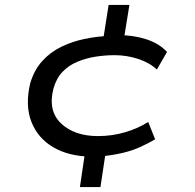

<svg xmlns="http://www.w3.org/2000/svg" viewBox="-20 -641 788 776"><path d="M303 115 325 -34 348 -8Q259 -9 196 -45.5Q133 -82 107 -148.5Q81 -215 102 -304Q118 -358 150.5 -394Q183 -430 227 -451.5Q271 -473 321 -483.5Q371 -494 422 -496L396 -475L419 -621H503L480 -479L460 -499Q520 -499 572 -482Q624 -465 655 -431L614 -360Q584 -388 538 -403Q492 -418 443 -418Q405 -418 366.5 -412Q328 -406 293 -391.5Q258 -377 233 -351Q208 -325 196 -283Q173 -193 227 -142Q281 -91 376 -91Q433 -91 485.5 -106.5Q538 -122 579 -148L607 -78Q578 -61 546 -46.5Q514 -32 475.5 -23Q437 -14 390 -9L408 -31L386 115Z"/></svg>

Font: Nunito Sans 7pt Expanded
Style: Italic
Weight: 400
Width: 7
Italic angle: -9°
Designer: Vernon Adams
Foundry: Vernon Adams
Version: Version 3.101;gftools[0.9.27]